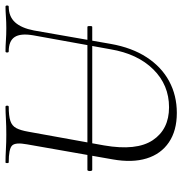

<svg xmlns="http://www.w3.org/2000/svg" viewBox="-2 -664 678 715"><g transform="rotate(-90 337.5 -306.0)"><path d="M63 -302Q60 -302 59 -306.5Q58 -311 59 -315.5Q60 -320 63 -320H595Q598 -320 598.5 -315.5Q599 -311 598.5 -306.5Q598 -302 595 -302ZM564 -522Q572 -569 557.5 -591Q543 -613 504 -613Q500 -613 500 -619Q500 -625 504 -625Q524 -625 545 -623.5Q566 -622 591 -622Q613 -622 634 -623.5Q655 -625 671 -625Q675 -625 675 -619Q675 -613 671 -613Q634 -613 612.5 -589.5Q591 -566 582 -519L532 -233Q518 -154 482 -99Q446 -44 393 -15.5Q340 13 275 13Q209 13 165.5 -16.5Q122 -46 105.5 -99.5Q89 -153 102 -226L158 -545Q166 -588 153.5 -600.5Q141 -613 91 -613Q88 -613 88 -619Q88 -625 91 -625Q113 -625 139.5 -623.5Q166 -622 194 -622Q226 -622 252.5 -623.5Q279 -625 298 -625Q302 -625 302 -619Q302 -613 298 -613Q264 -613 245.5 -607Q227 -601 218.5 -585Q210 -569 205 -540L154 -258Q133 -137 173.5 -76.5Q214 -16 296 -16Q379 -16 437 -74.5Q495 -133 512 -234Z"/></g></svg>

Font: Cormorant Light Light
Style: Italic
Weight: 300
Italic angle: -10°
Version: Version 4.000